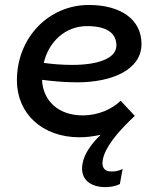

<svg xmlns="http://www.w3.org/2000/svg" viewBox="-20 -545 643 772"><path d="M300 7C329 7 357 3 385 -3C348 32 319 73 312 112C302 164 329 202 392 207C415 209 442 205 462 195L473 134C457 143 438 146 420 144C400 142 388 127 393 99C402 46 455 -14 504 -62C510 -68 516 -73 522 -79L465 -140C431 -106 374 -81 313 -81C216 -81 153 -138 149 -224C196 -218 244 -214 291 -214C433 -214 549 -266 549 -368C549 -468 464 -525 337 -525C176 -525 48 -394 48 -222C48 -89 149 7 300 7ZM156 -292C176 -378 243 -440 330 -440C411 -440 448 -411 448 -362C448 -310 374 -284 270 -284C232 -284 193 -287 156 -292Z"/></svg>

Font: Fixel Display Medium
Style: Italic
Weight: 500
Italic angle: -10°
Designer: AlfaBravo + MacPaw
Foundry: Kyrylo Tkachov, Marchela Mozhyna, Serhii Makarenko, Maria Weinstein, Zakhar Kryvoshyya
Version: Version 1.210;Glyphs 3.2 (3217)